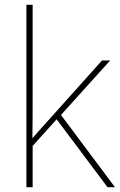

<svg xmlns="http://www.w3.org/2000/svg" viewBox="-20 -780 499 800"><path d="M116 -385V-760H90V0H116V-172L216 -283L428 0H459L234 -301L439 -528H405L172 -268C150 -244 137 -229 115 -204C116 -267 116 -321 116 -385Z"/></svg>

Font: Noto Sans Georgian Thin
Style: Regular
Weight: 100
Designer: Monotype Design Team, Akaki Razmadze
Foundry: Google LLC
Version: Version 2.005